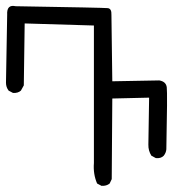

<svg xmlns="http://www.w3.org/2000/svg" viewBox="-22 -596 579 642"><path d="M317.4 25.4 302.7 17.6Q289.1 -13.7 292 -50.8V-510.7L60.5 -517.6L57.6 -310.5L47.9 -293Q38.1 -284.2 21.5 -285.2L6.8 -293Q-2 -304.7 -2 -319.3L2 -546.9Q0 -582 30.3 -575.2Q325.2 -570.3 338.4 -568.8Q351.6 -567.4 350.6 -545.9L353.5 -324.2L510.7 -327.1Q533.2 -323.2 535.6 -304.2Q538.1 -285.2 534.2 -96.7Q533.2 -85 525.4 -75.2Q515.6 -65.4 499 -67.4L484.4 -75.2Q473.6 -91.8 474.1 -112.8Q474.6 -133.8 476.6 -269.5L353.5 -266.6L351.6 2.9L344.7 17.6Q334 26.4 317.4 25.4Z"/></svg>

Font: NaikaiFont
Style: Regular
Weight: 400
Version: Version 1.67